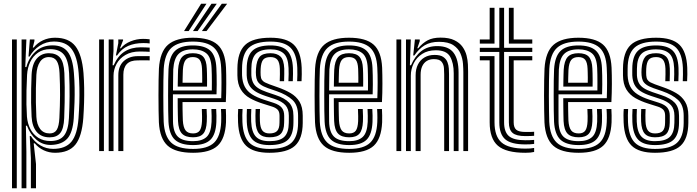

<svg xmlns="http://www.w3.org/2000/svg" viewBox="-20 -812 3748 1032"><path d="M146 200V37.5L139.8 -80.8H146Q164.8 -49.5 196.8 -30.6Q228.8 -11.8 265.8 -11.8Q332 -11.8 363.8 -50.2Q395.5 -88.8 402 -176.2Q405.2 -221.5 406.4 -261.2Q407.5 -301 406.8 -339.5Q406 -378 402.8 -419.5Q395.8 -507.5 365.2 -548.1Q334.8 -588.8 270 -588.8Q228.2 -588.8 193.8 -566.4Q159.2 -544 139.2 -508.2H133.2L140.5 -600H165V-591.5L156.2 -556.5H161.2Q181.5 -581.8 211.2 -595.5Q241 -609.2 275.5 -609.2Q349.8 -609.2 385.1 -564Q420.5 -518.8 428.8 -419.2Q431.8 -379 432.4 -340Q433 -301 431.9 -261.1Q430.8 -221.2 427.8 -177.8Q420.5 -78.8 385.4 -34.8Q350.2 9.2 275.8 9.2Q243.8 9.2 215.4 -4Q187 -17.2 167 -41.5H161L173.5 69.8V200ZM44.5 200V-600H70.2V200ZM96 200V-600H121.8L115.8 -451.5H121.8Q134.5 -501.5 171 -534.9Q207.5 -568.2 262.8 -568.2Q317 -568.2 344 -533.4Q371 -498.5 377.2 -419.5Q380.5 -378.8 381.1 -340.5Q381.8 -302.2 380.5 -262.4Q379.2 -222.5 376.5 -176.5Q371 -99.2 341.8 -67Q312.5 -34.8 255.2 -33Q209.5 -31.8 175.9 -60.9Q142.2 -90 125 -136H119.2L121.8 4V200ZM250.8 -54Q301.2 -54 324.2 -83.4Q347.2 -112.8 350.5 -177Q353.5 -234.2 354 -293.5Q354.5 -352.8 351.5 -418.2Q348 -487.5 324.1 -517.6Q300.2 -547.8 249.5 -547.8Q211.5 -547.8 184.5 -529.1Q157.5 -510.5 142.6 -479.2Q127.8 -448 125.5 -410Q123.2 -365.8 122.4 -325.9Q121.5 -286 122.1 -250.9Q122.8 -215.8 124.8 -185Q127.8 -147.8 143.4 -118.1Q159 -88.5 186.2 -71.2Q213.5 -54 250.8 -54ZM247 -73.8Q201.8 -73.8 177.1 -103.2Q152.5 -132.8 149.8 -184.8Q147.8 -221.8 147.2 -259.2Q146.8 -296.8 147.5 -334.5Q148.2 -372.2 149.8 -410.5Q152.8 -469 178 -497.5Q203.2 -526 242.8 -526Q282.5 -526 302.9 -501.9Q323.2 -477.8 326 -419.2Q327.5 -380.8 327.9 -342.1Q328.2 -303.5 327.5 -262.8Q326.8 -222 325 -177.5Q322.8 -120.5 303.9 -97.1Q285 -73.8 247 -73.8ZM247 -94.8Q273 -94.8 285 -114.2Q297 -133.8 299.2 -178.2Q302.5 -244.5 302.8 -300.8Q303 -357 300 -419.2Q298 -464.5 284.6 -484.9Q271.2 -505.2 242.8 -505.2Q212.2 -505.2 195.2 -479.9Q178.2 -454.5 175.5 -410Q173.8 -376.2 173 -338.2Q172.2 -300.2 172.9 -261Q173.5 -221.8 175.5 -184Q177.8 -142.5 196 -118.6Q214.2 -94.8 247 -94.8Z M564.2 0V-600H590V-538L585.2 -461.2H591.2Q613 -511.5 649.4 -534.6Q685.8 -557.8 736.8 -557.8Q750.2 -557.8 764.2 -557.1Q778.2 -556.5 784.5 -556V-533.5Q777 -534 761.6 -534.6Q746.2 -535.2 732 -535.2Q685.5 -535.2 653.9 -516.5Q622.2 -497.8 606.2 -468Q590.2 -438.2 590.2 -405.2V0ZM512.8 0V-600H538.5V0ZM616 0V-407.5Q616 -457.2 645.4 -483.8Q674.8 -510.2 720.2 -510.2Q736.5 -510.2 753 -510.2Q769.5 -510.2 784.5 -510.2V-487.5Q769.8 -487.8 752.5 -487.6Q735.2 -487.5 720.2 -487.5Q680.5 -487.5 661.8 -467.9Q643 -448.2 643 -410.2V0ZM603 -514 615.8 -580.2V-600H641.2L641.8 -596L625 -552.5H629.8Q648.5 -576.2 681.5 -589.6Q714.5 -603 748.8 -603Q756.5 -603 766.1 -602.5Q775.8 -602 784.5 -600.8V-578.5Q777 -579.5 768.6 -580Q760.2 -580.5 750.5 -580.5Q704 -580.5 668.9 -565.2Q633.8 -550 609.2 -514Z M1018 9.2Q923.5 9.2 881.1 -28.9Q838.8 -67 834 -154.2Q833 -178 832.4 -216.9Q831.8 -255.8 831.8 -299.2Q831.8 -342.8 832.4 -381.4Q833 -420 834.2 -443.2Q839.8 -533.8 883.1 -571.5Q926.5 -609.2 1016.5 -609.2Q1107.2 -609.2 1148.9 -572.2Q1190.5 -535.2 1194.8 -448.5Q1195.5 -429.5 1195.9 -407.5Q1196.2 -385.5 1196.2 -361.5Q1196.2 -337.5 1195.6 -312.6Q1195 -287.8 1193.8 -263.5H961Q961 -244.8 961.2 -225.5Q961.5 -206.2 962 -190.2Q962.5 -174.2 962.8 -164.5Q965 -127.8 977.4 -111.2Q989.8 -94.8 1018 -94.8Q1042.2 -94.8 1053.1 -109.6Q1064 -124.5 1065.8 -160.8Q1066.2 -170.2 1066 -187Q1065.8 -203.8 1064.8 -226.2H1090.5Q1091.8 -204.2 1092 -187Q1092.2 -169.8 1091.5 -159.5Q1089.5 -113 1072.5 -93.5Q1055.5 -74 1018 -74Q976.5 -74 957.8 -94.1Q939 -114.2 936.8 -161.5Q936.2 -175.5 935.9 -195.4Q935.5 -215.2 935.2 -238.2Q935 -261.2 935 -284.2H1169Q1169.8 -304.5 1170.1 -325.9Q1170.5 -347.2 1170.5 -368.5Q1170.5 -389.8 1170.1 -409.8Q1169.8 -429.8 1168.8 -447.2Q1165.2 -524 1129.5 -556.2Q1093.8 -588.5 1016.5 -588.5Q938.5 -588.5 901.6 -555Q864.8 -521.5 860 -441.8Q858.8 -417.5 858.2 -378.2Q857.8 -339 857.8 -295.9Q857.8 -252.8 858.4 -215.2Q859 -177.8 859.8 -157Q864 -80 899.8 -45.8Q935.5 -11.5 1018 -11.5Q1095.5 -11.5 1130.4 -44.9Q1165.2 -78.2 1168.8 -155.5Q1169.2 -166.5 1169.2 -178.5Q1169.2 -190.5 1168.9 -202.8Q1168.5 -215 1167.8 -226.2H1193.8Q1194.5 -210.5 1195 -191.1Q1195.5 -171.8 1194.8 -154.5Q1190.5 -66.5 1149.6 -28.6Q1108.8 9.2 1018 9.2ZM1018 -32.2Q951 -32.2 920.1 -61Q889.2 -89.8 885.5 -157.8Q884.5 -179.5 884 -217Q883.5 -254.5 883.5 -297.4Q883.5 -340.2 884 -378.6Q884.5 -417 885.8 -440.2Q890 -508.8 920.4 -538.2Q950.8 -567.8 1016.5 -567.8Q1079.5 -567.8 1109.8 -540.4Q1140 -513 1143 -446.5Q1144 -428.2 1144.4 -405.5Q1144.8 -382.8 1144.8 -357.2Q1144.8 -331.8 1143.8 -305H909.5Q909.2 -260.8 909.4 -227Q909.5 -193.2 909.8 -159.8Q910.8 -102.5 935.6 -77.9Q960.5 -53.2 1018 -53.2Q1065.5 -53.2 1090 -75.5Q1114.5 -97.8 1117.2 -157Q1117.8 -171.8 1117.5 -189.1Q1117.2 -206.5 1116.2 -226.2H1142Q1143 -208.5 1143.4 -190.8Q1143.8 -173 1143 -156.2Q1140 -89.5 1111.1 -60.9Q1082.2 -32.2 1018 -32.2ZM909.8 -325.8H1118.5Q1118.8 -349.5 1118.8 -370.9Q1118.8 -392.2 1118.4 -411.2Q1118 -430.2 1117.2 -446Q1114.8 -504.5 1088.9 -525.6Q1063 -546.8 1016.5 -546.8Q964.5 -546.8 939.8 -522.1Q915 -497.5 911.2 -438.5Q911 -426.5 910.5 -394.9Q910 -363.2 909.8 -325.8ZM935.2 -346.5Q935.5 -362 935.8 -378.8Q936 -395.5 936.4 -410.8Q936.8 -426 937.2 -437Q940.2 -485.2 958.6 -505.6Q977 -526 1016.5 -526Q1055.5 -526 1072.6 -506.8Q1089.8 -487.5 1091.5 -443.5Q1092 -433 1092.5 -417.2Q1093 -401.5 1093 -383.1Q1093 -364.8 1092.8 -346.5ZM961.2 -367.2H1066.8Q1067 -381.8 1066.9 -396.1Q1066.8 -410.5 1066.4 -422.8Q1066 -435 1065.8 -442.5Q1064.2 -476.2 1052.9 -490.8Q1041.5 -505.2 1016.5 -505.2Q989.8 -505.2 977.5 -489.4Q965.2 -473.5 963 -435.8Q962.8 -427 962.4 -416.8Q962 -406.5 961.8 -394.2Q961.5 -382 961.2 -367.2ZM969.2 -645 1061 -792H1089.8L994 -645ZM1065.2 -645 1172.2 -792H1201L1090 -645ZM1017.2 -645 1116.8 -792H1145.2L1042 -645Z M1428 9.2Q1341.8 9.2 1302.6 -28.8Q1263.5 -66.8 1259.5 -154.5Q1258.8 -172 1258.8 -191.8Q1258.8 -211.5 1260.2 -226.2H1283.8Q1282.5 -212.2 1282.4 -193Q1282.2 -173.8 1283 -156Q1286.5 -78.5 1320.1 -45Q1353.8 -11.5 1428 -11.5Q1510.5 -11.5 1546.1 -44.1Q1581.8 -76.8 1582.2 -151.2Q1582.2 -157.8 1582.2 -164.1Q1582.2 -170.5 1582.2 -177Q1582.2 -183.5 1582.2 -190Q1582.2 -247.2 1551.6 -275.2Q1521 -303.2 1467 -322L1420.5 -338Q1394.8 -347.2 1381.2 -357.1Q1367.8 -367 1362.5 -379.1Q1357.2 -391.2 1356 -407Q1355 -414.5 1355.2 -423.9Q1355.5 -433.2 1356 -442.5Q1359 -487.2 1375.6 -506.6Q1392.2 -526 1434 -526Q1468 -526 1486.9 -508.6Q1505.8 -491.2 1507.8 -443.8Q1508.2 -432.5 1507.9 -414.2Q1507.5 -396 1507 -375.5H1483.5Q1484.2 -395 1484.5 -412.5Q1484.8 -430 1484.2 -442.8Q1483 -476.2 1471.1 -490.8Q1459.2 -505.2 1434 -505.2Q1405.8 -505.2 1394.2 -490.8Q1382.8 -476.2 1381 -442.5Q1380.5 -432.8 1380.5 -424.1Q1380.5 -415.5 1381 -407Q1382 -391.5 1387.9 -382.9Q1393.8 -374.2 1404 -369.1Q1414.2 -364 1428 -358.8L1473 -342.8Q1511.8 -329.2 1542 -311.6Q1572.2 -294 1589.8 -265.5Q1607.2 -237 1607.2 -190Q1607.2 -183.2 1607.2 -176.9Q1607.2 -170.5 1607.2 -164.1Q1607.2 -157.8 1607.2 -151.2Q1606.5 -66 1565.4 -28.4Q1524.2 9.2 1428 9.2ZM1428 -32.2Q1365.5 -32.2 1337.5 -61.5Q1309.5 -90.8 1306.5 -157Q1306 -171.8 1306 -191Q1306 -210.2 1307.2 -226.2H1330.8Q1329.8 -210.2 1329.6 -191.4Q1329.5 -172.5 1330 -158.2Q1332.5 -102 1355.4 -77.6Q1378.2 -53.2 1428 -53.2Q1484.2 -53.2 1508 -76.4Q1531.8 -99.5 1532.2 -151.2Q1532.5 -161.8 1532.5 -171Q1532.5 -180.2 1532.5 -190Q1532.5 -226.2 1514 -246.8Q1495.5 -267.2 1455 -280.5L1406.2 -296.5Q1371 -308.2 1349.5 -322.6Q1328 -337 1317.8 -357.2Q1307.5 -377.5 1306 -406.8Q1305.8 -416.5 1305.9 -425.5Q1306 -434.5 1306 -442.8Q1306.2 -509.2 1335.9 -538.5Q1365.5 -567.8 1434 -567.8Q1495.5 -567.8 1523.6 -539.6Q1551.8 -511.5 1554.5 -446.8Q1555 -432 1554.9 -414.9Q1554.8 -397.8 1553.8 -375.5H1530.2Q1531.2 -397 1531.5 -413.5Q1531.8 -430 1531 -446.2Q1528.8 -503.5 1504.2 -525.1Q1479.8 -546.8 1434 -546.8Q1379 -546.8 1355.1 -522.5Q1331.2 -498.2 1331 -442.8Q1331 -434 1330.9 -425Q1330.8 -416 1331 -406.8Q1332.5 -383 1341.1 -366.5Q1349.8 -350 1367.4 -338.5Q1385 -327 1413.5 -317.2L1461 -301.2Q1510.8 -284.8 1534 -260.1Q1557.2 -235.5 1557.2 -190Q1557.2 -180.2 1557.4 -170.5Q1557.5 -160.8 1557.2 -151.2Q1556.8 -88 1527.1 -60.1Q1497.5 -32.2 1428 -32.2ZM1428 -74Q1390.5 -74 1373 -93.6Q1355.5 -113.2 1353.5 -159.2Q1353 -172.8 1353 -190.9Q1353 -209 1354 -226.2H1377.5Q1376.5 -210.2 1376.5 -192.8Q1376.5 -175.2 1377 -161Q1378.5 -125.2 1390.5 -110Q1402.5 -94.8 1428 -94.8Q1457.2 -94.8 1469.6 -108.2Q1482 -121.8 1482.2 -151.5Q1482.5 -161.8 1482.5 -171Q1482.5 -180.2 1482.5 -190Q1482.5 -212.2 1472 -222.8Q1461.5 -233.2 1443 -239L1391.8 -255.2Q1353.5 -267.2 1322.9 -284.5Q1292.2 -301.8 1274.4 -330.9Q1256.5 -360 1256 -406.8Q1256 -416.8 1256 -425.9Q1256 -435 1256 -442.8Q1256.5 -531.8 1297.5 -570.5Q1338.5 -609.2 1434 -609.2Q1520 -609.2 1558.9 -572Q1597.8 -534.8 1601.5 -448.5Q1602.2 -432 1602 -412.6Q1601.8 -393.2 1600.8 -375.5H1577.2Q1578 -391.2 1578.4 -411.1Q1578.8 -431 1578 -447.2Q1574.8 -523 1541.2 -555.8Q1507.8 -588.5 1434 -588.5Q1352 -588.5 1316.6 -554.5Q1281.2 -520.5 1281 -442.8Q1281 -434 1280.9 -425Q1280.8 -416 1281 -406.8Q1282.8 -370.2 1295.8 -345.8Q1308.8 -321.2 1334.4 -304.9Q1360 -288.5 1399 -275.8L1449 -259.8Q1482.2 -249 1494.9 -232.5Q1507.5 -216 1507.5 -190Q1507.5 -183.5 1507.5 -177.2Q1507.5 -171 1507.5 -164.8Q1507.5 -158.5 1507.2 -151.5Q1506.8 -110.2 1488.6 -92.1Q1470.5 -74 1428 -74Z M1857.2 9.2Q1762.8 9.2 1720.4 -28.9Q1678 -67 1673.2 -154.2Q1672.2 -178 1671.6 -216.9Q1671 -255.8 1671 -299.2Q1671 -342.8 1671.6 -381.4Q1672.2 -420 1673.5 -443.2Q1679 -533.8 1722.4 -571.5Q1765.8 -609.2 1855.8 -609.2Q1946.5 -609.2 1988.1 -572.2Q2029.8 -535.2 2034 -448.5Q2034.8 -429.5 2035.1 -407.5Q2035.5 -385.5 2035.5 -361.5Q2035.5 -337.5 2034.9 -312.6Q2034.2 -287.8 2033 -263.5H1800.2Q1800.2 -244.8 1800.5 -225.5Q1800.8 -206.2 1801.2 -190.2Q1801.8 -174.2 1802 -164.5Q1804.2 -127.8 1816.6 -111.2Q1829 -94.8 1857.2 -94.8Q1881.5 -94.8 1892.4 -109.6Q1903.2 -124.5 1905 -160.8Q1905.5 -170.2 1905.2 -187Q1905 -203.8 1904 -226.2H1929.8Q1931 -204.2 1931.2 -187Q1931.5 -169.8 1930.8 -159.5Q1928.8 -113 1911.8 -93.5Q1894.8 -74 1857.2 -74Q1815.8 -74 1797 -94.1Q1778.2 -114.2 1776 -161.5Q1775.5 -175.5 1775.1 -195.4Q1774.8 -215.2 1774.5 -238.2Q1774.2 -261.2 1774.2 -284.2H2008.2Q2009 -304.5 2009.4 -325.9Q2009.8 -347.2 2009.8 -368.5Q2009.8 -389.8 2009.4 -409.8Q2009 -429.8 2008 -447.2Q2004.5 -524 1968.8 -556.2Q1933 -588.5 1855.8 -588.5Q1777.8 -588.5 1740.9 -555Q1704 -521.5 1699.2 -441.8Q1698 -417.5 1697.5 -378.2Q1697 -339 1697 -295.9Q1697 -252.8 1697.6 -215.2Q1698.2 -177.8 1699 -157Q1703.2 -80 1739 -45.8Q1774.8 -11.5 1857.2 -11.5Q1934.8 -11.5 1969.6 -44.9Q2004.5 -78.2 2008 -155.5Q2008.5 -166.5 2008.5 -178.5Q2008.5 -190.5 2008.1 -202.8Q2007.8 -215 2007 -226.2H2033Q2033.8 -210.5 2034.2 -191.1Q2034.8 -171.8 2034 -154.5Q2029.8 -66.5 1988.9 -28.6Q1948 9.2 1857.2 9.2ZM1857.2 -32.2Q1790.2 -32.2 1759.4 -61Q1728.5 -89.8 1724.8 -157.8Q1723.8 -179.5 1723.2 -217Q1722.8 -254.5 1722.8 -297.4Q1722.8 -340.2 1723.2 -378.6Q1723.8 -417 1725 -440.2Q1729.2 -508.8 1759.6 -538.2Q1790 -567.8 1855.8 -567.8Q1918.8 -567.8 1949 -540.4Q1979.2 -513 1982.2 -446.5Q1983.2 -428.2 1983.6 -405.5Q1984 -382.8 1984 -357.2Q1984 -331.8 1983 -305H1748.8Q1748.5 -260.8 1748.6 -227Q1748.8 -193.2 1749 -159.8Q1750 -102.5 1774.9 -77.9Q1799.8 -53.2 1857.2 -53.2Q1904.8 -53.2 1929.2 -75.5Q1953.8 -97.8 1956.5 -157Q1957 -171.8 1956.8 -189.1Q1956.5 -206.5 1955.5 -226.2H1981.2Q1982.2 -208.5 1982.6 -190.8Q1983 -173 1982.2 -156.2Q1979.2 -89.5 1950.4 -60.9Q1921.5 -32.2 1857.2 -32.2ZM1749 -325.8H1957.8Q1958 -349.5 1958 -370.9Q1958 -392.2 1957.6 -411.2Q1957.2 -430.2 1956.5 -446Q1954 -504.5 1928.1 -525.6Q1902.2 -546.8 1855.8 -546.8Q1803.8 -546.8 1779 -522.1Q1754.2 -497.5 1750.5 -438.5Q1750.2 -426.5 1749.8 -394.9Q1749.2 -363.2 1749 -325.8ZM1774.5 -346.5Q1774.8 -362 1775 -378.8Q1775.2 -395.5 1775.6 -410.8Q1776 -426 1776.5 -437Q1779.5 -485.2 1797.9 -505.6Q1816.2 -526 1855.8 -526Q1894.8 -526 1911.9 -506.8Q1929 -487.5 1930.8 -443.5Q1931.2 -433 1931.8 -417.2Q1932.2 -401.5 1932.2 -383.1Q1932.2 -364.8 1932 -346.5ZM1800.5 -367.2H1906Q1906.2 -381.8 1906.1 -396.1Q1906 -410.5 1905.6 -422.8Q1905.2 -435 1905 -442.5Q1903.5 -476.2 1892.1 -490.8Q1880.8 -505.2 1855.8 -505.2Q1829 -505.2 1816.8 -489.4Q1804.5 -473.5 1802.2 -435.8Q1802 -427 1801.6 -416.8Q1801.2 -406.5 1801 -394.2Q1800.8 -382 1800.5 -367.2Z M2470.5 0V-423.2Q2470.5 -442 2468.5 -469.5Q2466.5 -497 2455.2 -523.9Q2444 -550.8 2417 -569Q2390 -587.2 2339.8 -587.2Q2293.8 -587.2 2262.8 -568.6Q2231.8 -550 2207.2 -514H2201L2210.2 -600H2236L2236.2 -591L2223 -552.5H2227.8Q2251.5 -581 2278.8 -595.4Q2306 -609.8 2348 -609.8Q2393.8 -609.8 2422.2 -595.9Q2450.8 -582 2466.1 -560.2Q2481.5 -538.5 2487.8 -513.6Q2494 -488.8 2495 -466Q2496 -443.2 2496 -428.2V0ZM2110.8 0V-600H2136.5V0ZM2214 0V-407.5Q2214 -440.2 2226.2 -464.9Q2238.5 -489.5 2261.4 -503.1Q2284.2 -516.8 2316 -516.8Q2346.5 -516.8 2362.5 -505.8Q2378.5 -494.8 2385 -478Q2391.5 -461.2 2392.5 -443.6Q2393.5 -426 2393.5 -413.2V0H2367.5V-411.8Q2367.5 -426.8 2366.2 -446.2Q2365 -465.8 2353.6 -480Q2342.2 -494.2 2312.2 -494.2Q2290 -494.2 2274 -484.4Q2258 -474.5 2249.4 -455.9Q2240.8 -437.2 2240.8 -410.2V0ZM2162.2 0V-600H2188L2183.2 -461.2H2189.2Q2210.5 -511 2245.5 -537.9Q2280.5 -564.8 2332 -564.2Q2391.8 -563.8 2418.2 -528.1Q2444.8 -492.5 2444.8 -421.5V0H2418.8V-418.2Q2418.8 -473.5 2399.2 -507.6Q2379.8 -541.8 2322.5 -541.8Q2279.2 -541.8 2249.1 -522.2Q2219 -502.8 2203.6 -471.6Q2188.2 -440.5 2188.2 -405.2V0Z M2803.8 -35.8Q2726.8 -35.8 2695.2 -63.6Q2663.8 -91.5 2663.8 -154.5V-532.8H2559V-555H2663.8V-770H2689.5V-555H2841V-532.8H2689.5V-154.5Q2689.5 -103 2715.2 -80.6Q2741 -58.2 2803.8 -58.2Q2815.5 -58.2 2827 -58.6Q2838.5 -59 2851 -60V-38.5Q2841 -37 2829.6 -36.4Q2818.2 -35.8 2803.8 -35.8ZM2803.8 9.2Q2700.2 9.2 2656.1 -28.8Q2612 -66.8 2612 -154.5V-487.8H2559V-510.2H2638V-154.5Q2638 -79.5 2675.6 -46.4Q2713.2 -13.2 2803.8 -13.2Q2818.5 -13.2 2830.1 -14Q2841.8 -14.8 2851 -16.8V4.8Q2833.2 9.2 2803.8 9.2ZM2803.8 -80.5Q2755 -80.5 2735.1 -97.6Q2715.2 -114.8 2715.2 -154.5V-510.2H2841V-487.8H2741V-154.5Q2741 -126.5 2755 -114.6Q2769 -102.8 2803.8 -102.8Q2824.5 -102.8 2835.9 -103Q2847.2 -103.2 2851 -103.8V-82.2Q2843.5 -81.5 2832.5 -81Q2821.5 -80.5 2803.8 -80.5ZM2559 -577.5V-600H2612V-770H2638V-577.5ZM2715.2 -577.5V-770H2741V-600H2841V-577.5Z M3090.5 9.2Q2996 9.2 2953.6 -28.9Q2911.2 -67 2906.5 -154.2Q2905.5 -178 2904.9 -216.9Q2904.2 -255.8 2904.2 -299.2Q2904.2 -342.8 2904.9 -381.4Q2905.5 -420 2906.8 -443.2Q2912.2 -533.8 2955.6 -571.5Q2999 -609.2 3089 -609.2Q3179.8 -609.2 3221.4 -572.2Q3263 -535.2 3267.2 -448.5Q3268 -429.5 3268.4 -407.5Q3268.8 -385.5 3268.8 -361.5Q3268.8 -337.5 3268.1 -312.6Q3267.5 -287.8 3266.2 -263.5H3033.5Q3033.5 -244.8 3033.8 -225.5Q3034 -206.2 3034.5 -190.2Q3035 -174.2 3035.2 -164.5Q3037.5 -127.8 3049.9 -111.2Q3062.2 -94.8 3090.5 -94.8Q3114.8 -94.8 3125.6 -109.6Q3136.5 -124.5 3138.2 -160.8Q3138.8 -170.2 3138.5 -187Q3138.2 -203.8 3137.2 -226.2H3163Q3164.2 -204.2 3164.5 -187Q3164.8 -169.8 3164 -159.5Q3162 -113 3145 -93.5Q3128 -74 3090.5 -74Q3049 -74 3030.2 -94.1Q3011.5 -114.2 3009.2 -161.5Q3008.8 -175.5 3008.4 -195.4Q3008 -215.2 3007.8 -238.2Q3007.5 -261.2 3007.5 -284.2H3241.5Q3242.2 -304.5 3242.6 -325.9Q3243 -347.2 3243 -368.5Q3243 -389.8 3242.6 -409.8Q3242.2 -429.8 3241.2 -447.2Q3237.8 -524 3202 -556.2Q3166.2 -588.5 3089 -588.5Q3011 -588.5 2974.1 -555Q2937.2 -521.5 2932.5 -441.8Q2931.2 -417.5 2930.8 -378.2Q2930.2 -339 2930.2 -295.9Q2930.2 -252.8 2930.9 -215.2Q2931.5 -177.8 2932.2 -157Q2936.5 -80 2972.2 -45.8Q3008 -11.5 3090.5 -11.5Q3168 -11.5 3202.9 -44.9Q3237.8 -78.2 3241.2 -155.5Q3241.8 -166.5 3241.8 -178.5Q3241.8 -190.5 3241.4 -202.8Q3241 -215 3240.2 -226.2H3266.2Q3267 -210.5 3267.5 -191.1Q3268 -171.8 3267.2 -154.5Q3263 -66.5 3222.1 -28.6Q3181.2 9.2 3090.5 9.2ZM3090.5 -32.2Q3023.5 -32.2 2992.6 -61Q2961.8 -89.8 2958 -157.8Q2957 -179.5 2956.5 -217Q2956 -254.5 2956 -297.4Q2956 -340.2 2956.5 -378.6Q2957 -417 2958.2 -440.2Q2962.5 -508.8 2992.9 -538.2Q3023.2 -567.8 3089 -567.8Q3152 -567.8 3182.2 -540.4Q3212.5 -513 3215.5 -446.5Q3216.5 -428.2 3216.9 -405.5Q3217.2 -382.8 3217.2 -357.2Q3217.2 -331.8 3216.2 -305H2982Q2981.8 -260.8 2981.9 -227Q2982 -193.2 2982.2 -159.8Q2983.2 -102.5 3008.1 -77.9Q3033 -53.2 3090.5 -53.2Q3138 -53.2 3162.5 -75.5Q3187 -97.8 3189.8 -157Q3190.2 -171.8 3190 -189.1Q3189.8 -206.5 3188.8 -226.2H3214.5Q3215.5 -208.5 3215.9 -190.8Q3216.2 -173 3215.5 -156.2Q3212.5 -89.5 3183.6 -60.9Q3154.8 -32.2 3090.5 -32.2ZM2982.2 -325.8H3191Q3191.2 -349.5 3191.2 -370.9Q3191.2 -392.2 3190.9 -411.2Q3190.5 -430.2 3189.8 -446Q3187.2 -504.5 3161.4 -525.6Q3135.5 -546.8 3089 -546.8Q3037 -546.8 3012.2 -522.1Q2987.5 -497.5 2983.8 -438.5Q2983.5 -426.5 2983 -394.9Q2982.5 -363.2 2982.2 -325.8ZM3007.8 -346.5Q3008 -362 3008.2 -378.8Q3008.5 -395.5 3008.9 -410.8Q3009.2 -426 3009.8 -437Q3012.8 -485.2 3031.1 -505.6Q3049.5 -526 3089 -526Q3128 -526 3145.1 -506.8Q3162.2 -487.5 3164 -443.5Q3164.5 -433 3165 -417.2Q3165.5 -401.5 3165.5 -383.1Q3165.5 -364.8 3165.2 -346.5ZM3033.8 -367.2H3139.2Q3139.5 -381.8 3139.4 -396.1Q3139.2 -410.5 3138.9 -422.8Q3138.5 -435 3138.2 -442.5Q3136.8 -476.2 3125.4 -490.8Q3114 -505.2 3089 -505.2Q3062.2 -505.2 3050 -489.4Q3037.8 -473.5 3035.5 -435.8Q3035.2 -427 3034.9 -416.8Q3034.5 -406.5 3034.2 -394.2Q3034 -382 3033.8 -367.2Z M3500.5 9.2Q3414.2 9.2 3375.1 -28.8Q3336 -66.8 3332 -154.5Q3331.2 -172 3331.2 -191.8Q3331.2 -211.5 3332.8 -226.2H3356.2Q3355 -212.2 3354.9 -193Q3354.8 -173.8 3355.5 -156Q3359 -78.5 3392.6 -45Q3426.2 -11.5 3500.5 -11.5Q3583 -11.5 3618.6 -44.1Q3654.2 -76.8 3654.8 -151.2Q3654.8 -157.8 3654.8 -164.1Q3654.8 -170.5 3654.8 -177Q3654.8 -183.5 3654.8 -190Q3654.8 -247.2 3624.1 -275.2Q3593.5 -303.2 3539.5 -322L3493 -338Q3467.2 -347.2 3453.8 -357.1Q3440.2 -367 3435 -379.1Q3429.8 -391.2 3428.5 -407Q3427.5 -414.5 3427.8 -423.9Q3428 -433.2 3428.5 -442.5Q3431.5 -487.2 3448.1 -506.6Q3464.8 -526 3506.5 -526Q3540.5 -526 3559.4 -508.6Q3578.2 -491.2 3580.2 -443.8Q3580.8 -432.5 3580.4 -414.2Q3580 -396 3579.5 -375.5H3556Q3556.8 -395 3557 -412.5Q3557.2 -430 3556.8 -442.8Q3555.5 -476.2 3543.6 -490.8Q3531.8 -505.2 3506.5 -505.2Q3478.2 -505.2 3466.8 -490.8Q3455.2 -476.2 3453.5 -442.5Q3453 -432.8 3453 -424.1Q3453 -415.5 3453.5 -407Q3454.5 -391.5 3460.4 -382.9Q3466.2 -374.2 3476.5 -369.1Q3486.8 -364 3500.5 -358.8L3545.5 -342.8Q3584.2 -329.2 3614.5 -311.6Q3644.8 -294 3662.2 -265.5Q3679.8 -237 3679.8 -190Q3679.8 -183.2 3679.8 -176.9Q3679.8 -170.5 3679.8 -164.1Q3679.8 -157.8 3679.8 -151.2Q3679 -66 3637.9 -28.4Q3596.8 9.2 3500.5 9.2ZM3500.5 -32.2Q3438 -32.2 3410 -61.5Q3382 -90.8 3379 -157Q3378.5 -171.8 3378.5 -191Q3378.5 -210.2 3379.8 -226.2H3403.2Q3402.2 -210.2 3402.1 -191.4Q3402 -172.5 3402.5 -158.2Q3405 -102 3427.9 -77.6Q3450.8 -53.2 3500.5 -53.2Q3556.8 -53.2 3580.5 -76.4Q3604.2 -99.5 3604.8 -151.2Q3605 -161.8 3605 -171Q3605 -180.2 3605 -190Q3605 -226.2 3586.5 -246.8Q3568 -267.2 3527.5 -280.5L3478.8 -296.5Q3443.5 -308.2 3422 -322.6Q3400.5 -337 3390.2 -357.2Q3380 -377.5 3378.5 -406.8Q3378.2 -416.5 3378.4 -425.5Q3378.5 -434.5 3378.5 -442.8Q3378.8 -509.2 3408.4 -538.5Q3438 -567.8 3506.5 -567.8Q3568 -567.8 3596.1 -539.6Q3624.2 -511.5 3627 -446.8Q3627.5 -432 3627.4 -414.9Q3627.2 -397.8 3626.2 -375.5H3602.8Q3603.8 -397 3604 -413.5Q3604.2 -430 3603.5 -446.2Q3601.2 -503.5 3576.8 -525.1Q3552.2 -546.8 3506.5 -546.8Q3451.5 -546.8 3427.6 -522.5Q3403.8 -498.2 3403.5 -442.8Q3403.5 -434 3403.4 -425Q3403.2 -416 3403.5 -406.8Q3405 -383 3413.6 -366.5Q3422.2 -350 3439.9 -338.5Q3457.5 -327 3486 -317.2L3533.5 -301.2Q3583.2 -284.8 3606.5 -260.1Q3629.8 -235.5 3629.8 -190Q3629.8 -180.2 3629.9 -170.5Q3630 -160.8 3629.8 -151.2Q3629.2 -88 3599.6 -60.1Q3570 -32.2 3500.5 -32.2ZM3500.5 -74Q3463 -74 3445.5 -93.6Q3428 -113.2 3426 -159.2Q3425.5 -172.8 3425.5 -190.9Q3425.5 -209 3426.5 -226.2H3450Q3449 -210.2 3449 -192.8Q3449 -175.2 3449.5 -161Q3451 -125.2 3463 -110Q3475 -94.8 3500.5 -94.8Q3529.8 -94.8 3542.1 -108.2Q3554.5 -121.8 3554.8 -151.5Q3555 -161.8 3555 -171Q3555 -180.2 3555 -190Q3555 -212.2 3544.5 -222.8Q3534 -233.2 3515.5 -239L3464.2 -255.2Q3426 -267.2 3395.4 -284.5Q3364.8 -301.8 3346.9 -330.9Q3329 -360 3328.5 -406.8Q3328.5 -416.8 3328.5 -425.9Q3328.5 -435 3328.5 -442.8Q3329 -531.8 3370 -570.5Q3411 -609.2 3506.5 -609.2Q3592.5 -609.2 3631.4 -572Q3670.2 -534.8 3674 -448.5Q3674.8 -432 3674.5 -412.6Q3674.2 -393.2 3673.2 -375.5H3649.8Q3650.5 -391.2 3650.9 -411.1Q3651.2 -431 3650.5 -447.2Q3647.2 -523 3613.8 -555.8Q3580.2 -588.5 3506.5 -588.5Q3424.5 -588.5 3389.1 -554.5Q3353.8 -520.5 3353.5 -442.8Q3353.5 -434 3353.4 -425Q3353.2 -416 3353.5 -406.8Q3355.2 -370.2 3368.2 -345.8Q3381.2 -321.2 3406.9 -304.9Q3432.5 -288.5 3471.5 -275.8L3521.5 -259.8Q3554.8 -249 3567.4 -232.5Q3580 -216 3580 -190Q3580 -183.5 3580 -177.2Q3580 -171 3580 -164.8Q3580 -158.5 3579.8 -151.5Q3579.2 -110.2 3561.1 -92.1Q3543 -74 3500.5 -74Z"/></svg>

Font: Big Shoulders Inline Display Thin ExtraBold
Style: Regular
Weight: 800
Version: Version 2.002